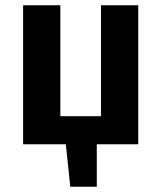

<svg xmlns="http://www.w3.org/2000/svg" viewBox="-20 -550 616 732"><path d="M507 -530V0H349V162H248L231 0H68V-530H210V-107H365V-530Z"/></svg>

Font: FiraGO SemiBold
Style: Regular
Weight: 600
Designer: bBox Type
Foundry: bBox Type GmbH
Version: Version 1.001;PS 001.001;hotconv 1.0.88;makeotf.lib2.5.64775